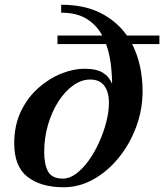

<svg xmlns="http://www.w3.org/2000/svg" viewBox="-20 -780 692 810"><path d="M222.5 -630H411.5Q388 -674 346 -700.2Q304 -726.5 238 -726.5V-760Q336 -760 405 -724.8Q474 -689.5 515.5 -630H652.5V-594H537.5Q559.5 -551 570.5 -500.5Q581.5 -450 581.5 -395Q581.5 -316.5 554.2 -243.8Q527 -171 480.2 -113.8Q433.5 -56.5 373.8 -23.2Q314 10 249 10Q152.5 10 96.2 -33.8Q40 -77.5 40 -175Q40 -252 68.5 -310.8Q97 -369.5 142.5 -409.5Q188 -449.5 239.2 -469.8Q290.5 -490 336 -490Q387 -490 414 -473.2Q441 -456.5 453 -426Q452.5 -471.5 446.8 -514.2Q441 -557 427.5 -594H222.5ZM166.5 -139Q166.5 -85.5 183 -56Q199.5 -26.5 245.5 -26.5Q273.5 -26.5 301.2 -47.2Q329 -68 353.8 -102.2Q378.5 -136.5 397.8 -178.8Q417 -221 428.2 -264.5Q439.5 -308 439.5 -346Q439.5 -393 419.5 -418.8Q399.5 -444.5 361 -444.5Q323 -444.5 288 -419.2Q253 -394 225.5 -350.5Q198 -307 182.2 -252.5Q166.5 -198 166.5 -139Z"/></svg>

Font: Bodoni* 06pt Medium
Style: Italic
Weight: 500
Italic angle: -13°
Version: Version 2.3